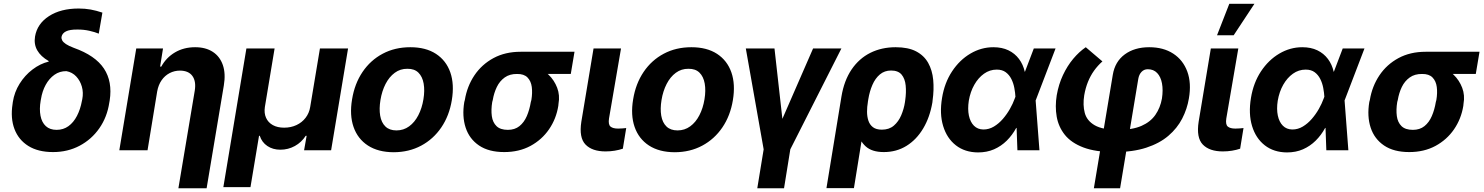

<svg xmlns="http://www.w3.org/2000/svg" viewBox="-20 -806 7960 1030"><path d="M168 -610.4Q179.7 -678.7 242.7 -719.5Q305.7 -760.3 401.9 -760.3Q436 -760.3 466.1 -754.9Q496.1 -749.5 529.3 -738.3L509.8 -625.5Q490.2 -633.8 459.2 -640.9Q428.2 -647.9 394.5 -647.5Q354.5 -647.9 334 -637.7Q313.5 -627.4 310.1 -608.4Q308.6 -599.1 313.7 -589.4Q318.8 -579.6 333.7 -569.6Q348.6 -559.6 376 -549.3Q491.2 -508.3 537.6 -438.2Q584 -368.2 568.4 -267.1L566.4 -255.9Q554.7 -177.7 512.9 -117.9Q471.2 -58.1 407.2 -24.2Q343.3 9.8 264.6 9.8Q184.6 9.8 132.1 -22.9Q79.6 -55.7 57.6 -113.8Q35.6 -171.9 47.4 -248L48.8 -258.8Q57.1 -312 85.2 -356.9Q113.3 -401.9 154.3 -433.1Q195.3 -464.4 241.2 -475.6V-478.5Q198.7 -502.9 179.9 -535.9Q161.1 -568.8 168 -610.4ZM199.7 -273.9 198.2 -266.1Q190.4 -220.7 197.3 -185.1Q204.1 -149.4 225.8 -129.4Q247.6 -109.4 283.7 -109.4Q319.8 -109.4 347.2 -129.2Q374.5 -148.9 392.8 -184.1Q411.1 -219.2 419.4 -264.6L421.4 -273.9Q428.2 -309.1 419.2 -341.1Q410.2 -373 388.9 -395.8Q367.7 -418.5 336.4 -424.3Q300.3 -424.8 272 -404.8Q243.7 -384.8 225.1 -350.8Q206.5 -316.9 199.7 -273.9Z M823.2 -315.4 771.5 0H620.1L710.9 -545.9H854.5L838.9 -448.7H845.2Q871.6 -497.1 918.7 -524.9Q965.8 -552.7 1026.9 -552.7Q1083.5 -552.7 1121.6 -527.8Q1159.7 -502.9 1175.5 -457Q1191.4 -411.1 1180.7 -347.2L1088.4 204.1H937L1024.9 -320.3Q1032.7 -370.1 1012.2 -398.4Q991.7 -426.8 945.8 -427.2Q915.5 -427.2 889.9 -413.8Q864.3 -400.4 846.9 -375.5Q829.6 -350.6 823.2 -315.4Z M1178.2 197.8 1301.8 -545.9H1453.1L1400.9 -231.9Q1396 -199.2 1407.2 -174.1Q1418.5 -148.9 1443.4 -135Q1468.3 -121.1 1504.4 -121.1Q1540.5 -121.1 1570.3 -135Q1600.1 -148.9 1619.4 -174.1Q1638.7 -199.2 1644 -231.9L1696.3 -545.9H1847.2L1756.3 0H1611.3L1625 -77.6H1620.1Q1597.7 -42.5 1561.8 -22.7Q1525.9 -2.9 1483.9 -2.9Q1443.8 -2.9 1414.3 -22.7Q1384.8 -42.5 1373.5 -77.6H1369.6L1323.7 197.8Z M2091.8 10.7Q2008.3 10.3 1953.6 -25.4Q1898.9 -61 1876.7 -124.8Q1854.5 -188.5 1868.7 -272.9Q1882.3 -356.9 1924.8 -419.9Q1967.3 -482.9 2033 -517.8Q2098.6 -552.7 2181.2 -552.7Q2264.2 -552.7 2318.8 -517.1Q2373.5 -481.4 2395.8 -417.5Q2418 -353.5 2403.8 -268.6Q2390.1 -185.1 2347.4 -122.3Q2304.7 -59.6 2239.5 -24.7Q2174.3 10.3 2091.8 10.7ZM2106.9 -106.4Q2145 -106.4 2174.8 -128.2Q2204.6 -149.9 2224.1 -187.7Q2243.7 -225.6 2251.5 -273.4Q2259.3 -320.8 2252.7 -357.9Q2246.1 -395 2224.6 -416.3Q2203.1 -437.5 2165.5 -437Q2127.4 -437.5 2097.7 -415.5Q2067.9 -393.6 2048.3 -355.5Q2028.8 -317.4 2021 -269.5Q2013.2 -222.7 2019.5 -185.5Q2025.9 -148.4 2047.6 -127.4Q2069.3 -106.4 2106.9 -106.4Z M2470.7 -258.8 2473.6 -269.5Q2485.8 -343.3 2525.1 -401.9Q2564.5 -460.4 2627.4 -494.4Q2690.4 -528.3 2772.9 -528.3Q2783.2 -522 2791 -505.9Q2798.8 -489.7 2813.2 -472.9Q2827.6 -456.1 2856.4 -446.3Q2893.1 -434.1 2923.3 -404.8Q2953.6 -375.5 2969 -335.2Q2984.4 -294.9 2976.1 -249L2975.1 -238.3Q2963.9 -168.5 2925.3 -112.3Q2886.7 -56.2 2825.7 -23.2Q2764.6 9.8 2685.1 9.8Q2602.1 9.8 2550 -25.4Q2498 -60.5 2478 -121.3Q2458 -182.1 2470.7 -258.8ZM2623.5 -269.5 2620.6 -258.8Q2613.8 -217.3 2618.4 -183.3Q2623 -149.4 2643.6 -129.4Q2664.1 -109.4 2704.6 -109.4Q2741.7 -109.4 2766.6 -129.4Q2791.5 -149.4 2806.2 -183.3Q2820.8 -217.3 2827.6 -258.8L2830.6 -269.5Q2836.9 -307.6 2832.8 -339.4Q2828.6 -371.1 2809.8 -390.4Q2791 -409.7 2753.9 -409.2Q2714.4 -409.7 2687.5 -390.4Q2660.6 -371.1 2645.3 -339.4Q2629.9 -307.6 2623.5 -269.5ZM3062 -528.3 3042 -409.2H2753.9L2772.9 -528.3Z M3164.1 -545.9H3311.5L3247.1 -170.4Q3242.2 -138.2 3254.9 -127.2Q3267.6 -116.2 3295.9 -116.2Q3309.6 -116.2 3320.1 -117.2Q3330.6 -118.2 3339.4 -119.1L3321.3 -8.3Q3301.3 -1.5 3277.6 2.4Q3253.9 6.3 3228.5 6.3Q3156.7 6.3 3121.1 -30.5Q3085.4 -67.4 3098.6 -152.8Z M3599.6 10.7Q3516.1 10.3 3461.4 -25.4Q3406.7 -61 3384.5 -124.8Q3362.3 -188.5 3376.5 -272.9Q3390.1 -356.9 3432.6 -419.9Q3475.1 -482.9 3540.8 -517.8Q3606.4 -552.7 3689 -552.7Q3772 -552.7 3826.7 -517.1Q3881.3 -481.4 3903.6 -417.5Q3925.8 -353.5 3911.6 -268.6Q3897.9 -185.1 3855.2 -122.3Q3812.5 -59.6 3747.3 -24.7Q3682.1 10.3 3599.6 10.7ZM3614.7 -106.4Q3652.8 -106.4 3682.6 -128.2Q3712.4 -149.9 3731.9 -187.7Q3751.5 -225.6 3759.3 -273.4Q3767.1 -320.8 3760.5 -357.9Q3753.9 -395 3732.4 -416.3Q3710.9 -437.5 3673.3 -437Q3635.3 -437.5 3605.5 -415.5Q3575.7 -393.6 3556.2 -355.5Q3536.6 -317.4 3528.8 -269.5Q3521 -222.7 3527.3 -185.5Q3533.7 -148.4 3555.4 -127.4Q3577.1 -106.4 3614.7 -106.4Z M3981 -545.9H4134.8L4177.2 -168.5L4341.8 -545.9H4493.7L4219.7 -4.9L4186 204.1H4042.5L4076.7 -4.9Z M4413.6 203.1 4494.1 -288.6Q4508.3 -374 4548.3 -433.1Q4588.4 -492.2 4648.9 -522.5Q4709.5 -552.7 4784.7 -552.7Q4852.1 -552.7 4894.5 -530.5Q4937 -508.3 4959.2 -468.8Q4981.4 -429.2 4986.3 -377.4Q4991.2 -325.7 4982.9 -266.6L4981.9 -256.8Q4968.3 -176.8 4932.4 -116.7Q4896.5 -56.6 4842.8 -23.4Q4789.1 9.8 4721.2 9.8Q4657.7 9.8 4624 -20.8Q4590.3 -51.3 4577.4 -106.2Q4564.5 -161.1 4563.5 -232.9L4635.7 -257.8Q4631.3 -232.9 4631.3 -207Q4631.3 -181.2 4638.4 -159.2Q4645.5 -137.2 4662.8 -123.8Q4680.2 -110.4 4710.9 -110.4Q4750 -110.4 4775.1 -132.1Q4800.3 -153.8 4814.7 -187.7Q4829.1 -221.7 4834.5 -256.8L4835.9 -266.6Q4842.3 -310.5 4838.6 -347.2Q4835 -383.8 4816.7 -405.8Q4798.3 -427.7 4760.3 -427.7Q4725.1 -427.7 4700.2 -406.7Q4675.3 -385.7 4660.2 -350.8Q4645 -315.9 4638.2 -274.4L4561 203.1Z M5226.6 11.7Q5156.2 11.2 5107.9 -26.4Q5059.6 -64 5039.6 -129.9Q5019.5 -195.8 5033.7 -280.8Q5046.9 -361.8 5087.4 -423.1Q5127.9 -484.4 5186 -518.6Q5244.1 -552.7 5309.1 -552.7Q5355.5 -552.7 5389.9 -536.1Q5424.3 -519.5 5446.5 -489.7Q5468.8 -460 5477.5 -420.9L5523.9 -424.3L5535.6 -269.5L5556.2 0H5438L5427.7 -283.2Q5426.3 -308.6 5421.4 -334.5Q5416.5 -360.4 5405.3 -382.6Q5394 -404.8 5375.2 -418.7Q5356.4 -432.6 5327.1 -432.6Q5289.6 -432.6 5258.8 -410.6Q5228 -388.7 5206.8 -351.3Q5185.5 -314 5177.2 -265.6Q5170.4 -220.7 5177.7 -186Q5185.1 -151.4 5204.8 -131.6Q5224.6 -111.8 5255.4 -111.3Q5285.6 -111.3 5312 -127.2Q5338.4 -143.1 5360.1 -168.2Q5381.8 -193.4 5397.9 -221.9Q5414.1 -250.5 5423.3 -276.4L5525.9 -545.9H5642.6L5537.6 -271.5L5475.1 -124L5431.6 -119.6Q5410.6 -81.1 5380.9 -51.5Q5351.1 -22 5312.7 -5.1Q5274.4 11.7 5226.6 11.7Z M5848.1 204.1 5949.7 -404.8Q5961.4 -475.6 6013.9 -514.2Q6066.4 -552.7 6145 -552.7Q6221.2 -552.7 6273.9 -518.3Q6326.7 -483.9 6349.4 -422.1Q6372.1 -360.4 6357.9 -277.8Q6348.6 -221.7 6322 -169.9Q6295.4 -118.2 6248 -77.6Q6200.7 -37.1 6129.2 -13.7Q6057.6 9.8 5958.5 9.8Q5857.4 9.8 5792.2 -14.9Q5727.1 -39.6 5692.6 -82.5Q5658.2 -125.5 5648.7 -180.4Q5639.2 -235.4 5648.9 -294.9Q5659.2 -354 5682.4 -403.3Q5705.6 -452.6 5737.3 -490.5Q5769 -528.3 5804.7 -552.7L5894 -476.6Q5868.7 -454.1 5849.1 -426.8Q5829.6 -399.4 5816.4 -366.7Q5803.2 -334 5796.4 -294.9Q5788.1 -242.7 5799.3 -200.4Q5810.5 -158.2 5853 -133.8Q5895.5 -109.4 5979 -109.4Q6054.7 -109.4 6103.3 -130.6Q6151.9 -151.9 6178.2 -189.9Q6204.6 -228 6213.4 -277.8Q6220.2 -323.2 6213.6 -358.6Q6207 -394 6187.7 -414.3Q6168.5 -434.6 6137.2 -434.6Q6117.2 -434.6 6103.8 -420.4Q6090.3 -406.2 6086.4 -382.8L5988.8 204.1Z M6475.6 -545.9H6623L6558.6 -170.4Q6553.7 -138.2 6566.4 -127.2Q6579.1 -116.2 6607.4 -116.2Q6621.1 -116.2 6631.6 -117.2Q6642.1 -118.2 6650.9 -119.1L6632.8 -8.3Q6612.8 -1.5 6589.1 2.4Q6565.4 6.3 6540 6.3Q6468.3 6.3 6432.6 -30.5Q6397 -67.4 6410.2 -152.8ZM6508.8 -616.7 6574.7 -785.6H6709.5L6598.1 -616.7Z M6883.8 11.7Q6813.5 11.2 6765.1 -26.4Q6716.8 -64 6696.8 -129.9Q6676.8 -195.8 6690.9 -280.8Q6704.1 -361.8 6744.6 -423.1Q6785.2 -484.4 6843.3 -518.6Q6901.4 -552.7 6966.3 -552.7Q7012.7 -552.7 7047.1 -536.1Q7081.5 -519.5 7103.8 -489.7Q7126 -460 7134.8 -420.9L7181.2 -424.3L7192.9 -269.5L7213.4 0H7095.2L7085 -283.2Q7083.5 -308.6 7078.6 -334.5Q7073.7 -360.4 7062.5 -382.6Q7051.3 -404.8 7032.5 -418.7Q7013.7 -432.6 6984.4 -432.6Q6946.8 -432.6 6916 -410.6Q6885.3 -388.7 6864 -351.3Q6842.8 -314 6834.5 -265.6Q6827.6 -220.7 6835 -186Q6842.3 -151.4 6862.1 -131.6Q6881.8 -111.8 6912.6 -111.3Q6942.9 -111.3 6969.2 -127.2Q6995.6 -143.1 7017.3 -168.2Q7039.1 -193.4 7055.2 -221.9Q7071.3 -250.5 7080.6 -276.4L7183.1 -545.9H7299.8L7194.8 -271.5L7132.3 -124L7088.9 -119.6Q7067.9 -81.1 7038.1 -51.5Q7008.3 -22 6970 -5.1Q6931.6 11.7 6883.8 11.7Z M7325.7 -258.8 7328.6 -269.5Q7340.8 -343.3 7380.1 -401.9Q7419.4 -460.4 7482.4 -494.4Q7545.4 -528.3 7627.9 -528.3Q7638.2 -522 7646 -505.9Q7653.8 -489.7 7668.2 -472.9Q7682.6 -456.1 7711.4 -446.3Q7748 -434.1 7778.3 -404.8Q7808.6 -375.5 7824 -335.2Q7839.4 -294.9 7831.1 -249L7830.1 -238.3Q7818.8 -168.5 7780.3 -112.3Q7741.7 -56.2 7680.7 -23.2Q7619.6 9.8 7540 9.8Q7457 9.8 7405 -25.4Q7353 -60.5 7333 -121.3Q7313 -182.1 7325.7 -258.8ZM7478.5 -269.5 7475.6 -258.8Q7468.8 -217.3 7473.4 -183.3Q7478 -149.4 7498.5 -129.4Q7519 -109.4 7559.6 -109.4Q7596.7 -109.4 7621.6 -129.4Q7646.5 -149.4 7661.1 -183.3Q7675.8 -217.3 7682.6 -258.8L7685.5 -269.5Q7691.9 -307.6 7687.7 -339.4Q7683.6 -371.1 7664.8 -390.4Q7646 -409.7 7608.9 -409.2Q7569.3 -409.7 7542.5 -390.4Q7515.6 -371.1 7500.2 -339.4Q7484.9 -307.6 7478.5 -269.5ZM7917 -528.3 7897 -409.2H7608.9L7627.9 -528.3Z"/></svg>

Font: Inter Tight
Style: Bold Italic
Weight: 700
Italic angle: -9.39999°
Designer: Rasmus Andersson
Foundry: rsms
Version: Version 3.004